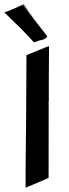

<svg xmlns="http://www.w3.org/2000/svg" viewBox="-48 -845 316 885"><path d="M108 -650C116 -652 114 -651 119 -653C120 -654 121 -654 122 -654C124 -655 128 -657 131 -658V-657C132 -658 134 -658 135 -659L150 -662L162 -668C163 -670 163 -670 167 -671V-673C167 -675 169 -677 170 -678C170 -679 170 -679 169 -679L59 -820L20 -805L60 -821L102 -766C99 -771 64 -816 60 -822C59 -821 58 -821 57 -821L60 -822C79 -796 81 -797 100 -769C108 -758 104 -764 107 -760C102 -769 68 -814 61 -825C26 -811 34 -813 17 -805L8 -802C7 -800 -4 -797 -13 -793C-15 -792 -20 -791 -28 -788C-25 -785 -23 -782 -22 -782C-18 -779 -20 -780 -16 -776C-11 -770 -10 -771 -7 -768C-3 -762 -1 -761 6 -755C15 -747 16 -744 24 -737C26 -736 52 -711 61 -700C70 -692 80 -680 90 -670C97 -663 97 -662 108 -650ZM178 -28C177 -29 172 -28 170 -27L176 -30V-37C176 -292 177 -369 176 -377C176 -376 177 -375 177 -374V-433C177 -437 177 -551 178 -625V-632C173 -631 172 -630 171 -630H170C162 -626 83 -595 74 -591C74 -479 71 -104 70 -68V20C76 17 185 -26 178 -28Z"/></svg>

Font: HIVNotRetro
Style: Regular
Weight: 400
Designer: Feorag
Foundry: Feorag
Version: Version 1.000;PS 001.000;hotconv 1.0.88;makeotf.lib2.5.64775